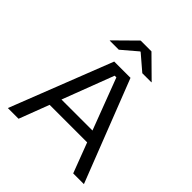

<svg xmlns="http://www.w3.org/2000/svg" viewBox="-223 -986 1135 1135"><g transform="rotate(45 344.0 -418.5)"><path d="M26.3 0 276.5 -639H412.7L662.2 0H572.6L351.7 -581.8H337.5L115.8 0ZM167.5 -188.1V-259.8H520.5V-188.1ZM299.3 -837.2H389.7L518.7 -709.8V-707.6H442.7L346.6 -789.9H342.8L246.2 -707.6H170.3V-709.8Z"/></g></svg>

Font: Anek Gurmukhi Medium SemiExpanded
Style: Regular
Weight: 500
Width: 6
Version: Version 1.003